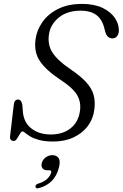

<svg xmlns="http://www.w3.org/2000/svg" viewBox="-20 -732 644 1008"><path d="M260 11Q215 11 185.8 3Q156.5 -5 139.2 -15.5Q122 -26 112.8 -34Q103.5 -42 98 -42Q92 -42 84.8 -29.5Q77.5 -17 69.5 -4.5Q61.5 8 53 8Q30 8 33 -17.5L52.5 -183Q55.5 -209.5 74.5 -209.5Q91.5 -209.5 97 -183.5L99.5 -154Q102 -92 143 -59Q184 -26 246 -26Q309 -26 349.5 -57.5Q390 -89 399 -144.5Q407.5 -192.5 385.8 -231.2Q364 -270 295.5 -314.5Q222 -363 189.8 -410.8Q157.5 -458.5 166.5 -524.5Q172.5 -572.5 202 -615.2Q231.5 -658 284.2 -684.8Q337 -711.5 411.5 -711.5Q473.5 -711.5 516.8 -691.2Q560 -671 582.2 -639Q604.5 -607 604 -571.5Q604 -554.5 594.8 -542.5Q585.5 -530.5 571 -530.5Q543.5 -530.5 533.5 -562L526.5 -588Q504 -676 405 -676Q332 -676 288 -639.2Q244 -602.5 237 -551Q229 -498 255 -456.8Q281 -415.5 348.5 -369.5Q402 -333.5 431.5 -301.5Q461 -269.5 470.8 -236Q480.5 -202.5 476 -162.5Q470.5 -110.5 441.8 -71.5Q413 -32.5 366.2 -10.8Q319.5 11 260 11ZM229.5 162Q210.5 162 202.8 151Q195 140 199.5 124Q204 106 220 94.2Q236 82.5 255 82.5Q277 82.5 287.8 98.2Q298.5 114 289 149Q267 233.5 184.5 255.5Q167.5 260 166 248Q166 236 182 231.5Q210 223.5 227 207.5Q244 191.5 248.5 174.5Q251.5 162 239 162Z"/></svg>

Font: Fraunces 9pt S050 Light
Style: Italic
Weight: 300
Italic angle: -16°
Version: Version 1.000; ttfautohint (v1.8.3)